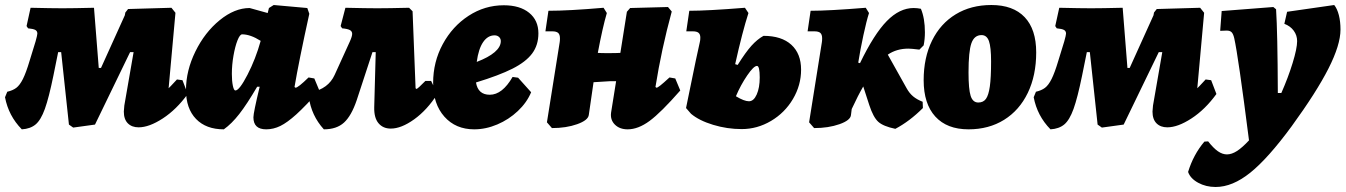

<svg xmlns="http://www.w3.org/2000/svg" viewBox="-35 -504 5368 766"><path d="M714 -129Q669 -67 614.5 -31.5Q560 4 518 4Q491 4 475 -12Q459 -28 459 -59Q459 -65 461 -83L498 -296H484L344 -7L257 5L240 -7L209 -296H197L178 -202Q160 -114 144 -69.5Q128 -25 107 -7.5Q86 10 52 12Q-1 -42 -15 -116L-6 -138Q16 -143 30 -153.5Q44 -164 56.5 -189Q69 -214 83 -261L107 -339Q114 -364 114 -370Q114 -380 106 -384.5Q98 -389 77 -391L71 -400L87 -473Q173 -471 214 -471Q256 -471 340 -473L359 -233H368L463 -443L465 -454L476 -468L649 -473L665 -453L638 -155L637 -152Q639 -152 671 -187L693 -184Z M1196 -195 1219 -191 1239 -143Q1183 -80 1147 -47.5Q1111 -15 1083.5 -1.5Q1056 12 1027 12Q976 12 976 -36Q976 -54 1001 -158H991Q950 -88 919.5 -49Q889 -10 858 12Q787 12 747 -29.5Q707 -71 707 -145Q707 -222 744.5 -298.5Q782 -375 841.5 -423.5Q901 -472 961 -472L1033 -452L1038 -472L1057 -484L1191 -472L1199 -449Q1157 -258 1140 -157L1144 -154Q1154 -154 1196 -195ZM1005 -341Q964 -367 931 -367Q922 -367 912.5 -343Q903 -319 896.5 -282Q890 -245 890 -209Q890 -181 894 -162Q898 -143 904 -143Q920 -143 952.5 -206Q985 -269 1005 -341Z M1710 -129Q1669 -65 1617.5 -28Q1566 9 1524 9Q1493 9 1475 -12.5Q1457 -34 1458 -76L1464 -296H1451L1388 -104Q1367 -42 1337.5 -15Q1308 12 1257 12Q1207 -43 1197 -117L1207 -136Q1275 -150 1300 -205L1361 -339Q1370 -359 1370 -369Q1370 -379 1361 -384Q1352 -389 1330 -391L1324 -400L1343 -473Q1429 -471 1470 -471Q1513 -471 1597 -473L1611 -459L1623 -152L1626 -149Q1631 -149 1662 -181H1685Z M1864 -175Q1872 -126 1919 -126Q1969 -126 2010 -197L2032 -194L2084 -136Q2067 -95 2031 -61Q1995 -27 1949 -7.5Q1903 12 1857 12Q1783 12 1738 -38.5Q1693 -89 1693 -173Q1693 -257 1731.5 -328Q1770 -399 1834.5 -441Q1899 -483 1975 -483Q2039 -483 2076 -453Q2113 -423 2113 -371Q2113 -324 2088 -290.5Q2063 -257 2009.5 -230Q1956 -203 1864 -175ZM1867 -257Q1914 -275 1938.5 -296Q1963 -317 1963 -340Q1963 -350 1956 -356.5Q1949 -363 1938 -363Q1911 -363 1892.5 -336Q1874 -309 1867 -257Z M2679 -143Q2602 -55 2556.5 -21.5Q2511 12 2469 12Q2437 12 2418 -7Q2399 -26 2403 -55L2423 -180H2398L2333 -176L2314 -45Q2311 -24 2267.5 -8.5Q2224 7 2167 7L2147 -16L2198 -336Q2199 -342 2199 -351Q2199 -366 2192 -372.5Q2185 -379 2168 -379H2141L2153 -461Q2234 -461 2373 -473L2386 -452Q2369 -394 2350 -293Q2363 -292 2388 -292Q2426 -292 2440 -293L2466 -457L2479 -472L2630 -476L2645 -458Q2604 -308 2580 -157L2584 -154Q2588 -154 2599.5 -163Q2611 -172 2636 -195L2659 -191Z M3161 -226Q3161 -164 3128.5 -109Q3096 -54 3041 -21.5Q2986 11 2924 11Q2866 11 2810 -6Q2754 -23 2722 -50L2702 -73Q2706 -90 2711 -117Q2748 -299 2757 -336Q2759 -343 2759 -354Q2759 -367 2752 -373Q2745 -379 2729 -379H2703L2715 -461Q2788 -461 2937 -473L2951 -452Q2927 -378 2898 -248L2908 -245Q2940 -296 2963 -321.5Q2986 -347 3011 -361Q3083 -361 3122 -325.5Q3161 -290 3161 -226ZM2996 -195Q2996 -241 2985 -241Q2972 -241 2946 -203Q2920 -165 2901 -120Q2934 -100 2953 -100Q2972 -100 2984 -127Q2996 -154 2996 -195Z M3589 -310Q3542 -310 3507 -286L3582 -152Q3593 -132 3608 -119.5Q3623 -107 3646 -98L3647 -73Q3594 -20 3537 10Q3489 0 3469 -18Q3449 -36 3433 -85L3409 -159Q3389 -125 3363 -69L3360 -45Q3358 -24 3314 -8.5Q3270 7 3213 7L3193 -16L3244 -336Q3245 -342 3245 -351Q3245 -366 3238 -372.5Q3231 -379 3214 -379H3187L3199 -461Q3272 -461 3419 -473L3432 -452Q3422 -421 3409.5 -363Q3397 -305 3389 -254L3396 -252Q3452 -368 3503 -420Q3554 -472 3610 -472Q3624 -472 3639 -469Q3655 -431 3655 -375Q3655 -348 3650 -323L3633 -306Q3601 -310 3589 -310Z M3650 -184Q3650 -274 3683.5 -342Q3717 -410 3778 -447Q3839 -484 3920 -484Q4007 -484 4053 -435.5Q4099 -387 4099 -295Q4099 -203 4065.5 -133.5Q4032 -64 3971 -26Q3910 12 3829 12Q3743 12 3696.5 -39Q3650 -90 3650 -184ZM3919 -259Q3919 -316 3910.5 -340Q3902 -364 3881 -364Q3852 -364 3840.5 -331.5Q3829 -299 3829 -215Q3829 -148 3837.5 -121.5Q3846 -95 3868 -95Q3888 -95 3898.5 -109.5Q3909 -124 3914 -159Q3919 -194 3919 -259Z M4818 -129Q4773 -67 4718.5 -31.5Q4664 4 4622 4Q4595 4 4579 -12Q4563 -28 4563 -59Q4563 -65 4565 -83L4602 -296H4588L4448 -7L4361 5L4344 -7L4313 -296H4301L4282 -202Q4264 -114 4248 -69.5Q4232 -25 4211 -7.5Q4190 10 4156 12Q4103 -42 4089 -116L4098 -138Q4120 -143 4134 -153.5Q4148 -164 4160.5 -189Q4173 -214 4187 -261L4211 -339Q4218 -364 4218 -370Q4218 -380 4210 -384.5Q4202 -389 4181 -391L4175 -400L4191 -473Q4277 -471 4318 -471Q4360 -471 4444 -473L4463 -233H4472L4567 -443L4569 -454L4580 -468L4753 -473L4769 -453L4742 -155L4741 -152Q4743 -152 4775 -187L4797 -184Z M5288 -484Q5300 -469 5306.5 -443.5Q5313 -418 5313 -386Q5313 -325 5265 -230.5Q5217 -136 5118 0Q5024 128 4953 185Q4882 242 4815 242Q4776 242 4745 225Q4714 208 4705 182Q4726 113 4770 61L4785 60Q4806 87 4824 99.5Q4842 112 4860 112Q4879 112 4900 98.5Q4921 85 4948 56Q4905 -281 4889 -352Q4885 -369 4878.5 -375.5Q4872 -382 4859 -382L4833 -381L4839 -460L5045 -476L5056 -467Q5062 -376 5063 -133H5077Q5104 -194 5122 -252.5Q5140 -311 5140 -340Q5140 -363 5126.5 -381.5Q5113 -400 5089 -409L5100 -457Z"/></svg>

Font: Alegreya Black
Style: Italic
Weight: 900
Italic angle: -7°
Designer: Juan Pablo del Peral
Foundry: Huerta Tipografica
Version: Version 2.007; ttfautohint (v1.6)